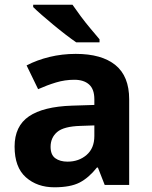

<svg xmlns="http://www.w3.org/2000/svg" viewBox="-20 -786 644 816"><path d="M302 -557Q412 -557 470.5 -509.5Q529 -462 529 -364V0H425L396 -74H392Q357 -30 318 -10Q279 10 211 10Q138 10 90 -32.5Q42 -75 42 -163Q42 -250 103 -291.5Q164 -333 286 -337L381 -340V-364Q381 -407 358.5 -427Q336 -447 296 -447Q256 -447 218 -435.5Q180 -424 142 -407L93 -508Q137 -531 190.5 -544Q244 -557 302 -557ZM323 -251Q251 -249 223 -225Q195 -201 195 -162Q195 -128 215 -113.5Q235 -99 267 -99Q315 -99 348 -127.5Q381 -156 381 -208V-253ZM288 -766Q303 -744 323.5 -716.5Q344 -689 365.5 -663.5Q387 -638 403 -619V-606H304Q285 -619 259.5 -638.5Q234 -658 207.5 -680Q181 -702 158 -722Q135 -742 121 -756V-766Z"/></svg>

Font: Noto Sans Thaana
Style: Bold
Weight: 700
Designer: David Williams
Foundry: Google Inc.
Version: Version 3.001; ttfautohint (v1.8.4.7-5d5b)